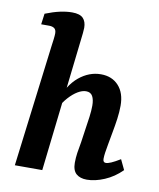

<svg xmlns="http://www.w3.org/2000/svg" viewBox="-77 -718 649 786"><g transform="rotate(10 247.5 -325.0)"><path d="M337 7Q309 7 293 -7Q277 -21 277 -53Q277 -73 280 -94Q283 -115 288 -141Q291 -165 295.5 -193Q300 -221 303.5 -248Q307 -275 307 -295Q307 -320 299 -334.5Q291 -349 272 -349Q256 -349 237.5 -338Q219 -327 200.5 -306.5Q182 -286 168 -258L160 -284Q187 -359 229 -393.5Q271 -428 320 -428Q366 -428 393.5 -398Q421 -368 421 -315Q421 -289 417 -260Q413 -231 407.5 -202.5Q402 -174 398 -150Q394 -129 392 -114.5Q390 -100 390 -89Q390 -74 402 -74Q410 -74 424 -80Q438 -86 461 -100L481 -58Q449 -26 410 -9.5Q371 7 337 7ZM37 0 100 -505Q102 -518 104 -535Q106 -552 106 -560Q106 -575 98 -581Q90 -587 76 -587H43L49 -632Q82 -645 109 -651Q136 -657 160 -657Q192 -657 205.5 -643Q219 -629 219 -603Q219 -595 217.5 -581Q216 -567 214 -550L151 0Z"/></g></svg>

Font: Yrsa SemiBold
Style: Italic
Weight: 600
Italic angle: -7.10001°
Version: Version 2.004